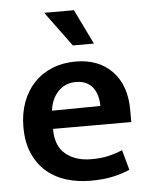

<svg xmlns="http://www.w3.org/2000/svg" viewBox="-51 -738 617 790"><g transform="rotate(-5 257.0 -342.5)"><path d="M479 -216H156V-212Q156 -145 196.5 -111.5Q237 -78 303 -78Q342 -78 372.5 -85Q403 -92 431 -104L454 -21Q425 -8 385 1Q345 10 292 10Q239 10 192.5 -4Q146 -18 111 -48Q76 -78 55.5 -124Q35 -170 35 -234Q35 -290 52 -336Q69 -382 100 -415Q131 -448 175 -466Q219 -484 272 -484Q367 -484 423 -426Q479 -368 479 -265ZM358 -293Q358 -314 353 -333.5Q348 -353 337 -368Q326 -383 308.5 -391.5Q291 -400 267 -400Q222 -400 193 -370Q164 -340 158 -291ZM161 -695H284L354 -551H267Z"/></g></svg>

Font: Mukta SemiBold
Style: Regular
Weight: 600
Designer: Girish Dalvi and Yashodeep Gholap
Foundry: Ek Type
Version: Version 2.538;PS 1.002;hotconv 16.6.51;makeotf.lib2.5.65220;